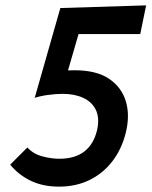

<svg xmlns="http://www.w3.org/2000/svg" viewBox="-20 -683 565 716"><path d="M110 -320 205 -653 525 -663 503 -556H208L288 -608L219 -370ZM82 -133Q104 -109 137.5 -100Q171 -91 201 -91Q260 -91 295 -118.5Q330 -146 342 -198Q352 -243 337.5 -273Q323 -303 290.5 -318Q258 -333 214 -333Q189 -333 159.5 -329Q130 -325 109 -318L153 -411Q173 -416 203.5 -418.5Q234 -421 258 -421Q340 -421 387 -389Q434 -357 449.5 -304.5Q465 -252 449 -188Q434 -127 399 -81.5Q364 -36 313.5 -11.5Q263 13 200 13Q140 13 94.5 -9Q49 -31 18 -69Z"/></svg>

Font: Ysabeau Infant
Style: Bold Italic
Weight: 700
Italic angle: -12°
Designer: Christian Thalmann (Catharsis Fonts)
Version: Version 2.001;gftools[0.9.30]; featfreeze: ss01,ss02,lnum